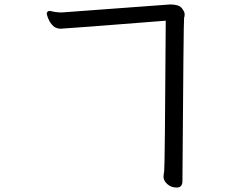

<svg xmlns="http://www.w3.org/2000/svg" viewBox="-20 -759 1040 863"><path d="M774 84Q800 84 800 55Q805 -674 807.5 -679.5Q810 -685 810 -695Q810 -706 797 -722.5Q784 -739 745 -739L257 -703Q231 -703 205 -710Q190 -710 190 -696Q199 -659 223 -639Q236 -630 253 -630Q283 -631 725 -666Q721 -6 718 10Q715 26 715 36Q715 53 732 68.5Q749 84 774 84Z"/></svg>

Font: LXGW WenKai Mono TC
Style: Bold
Weight: 700
Designer: LXGW / Fontworks Inc.
Foundry: LXGW / Fontworks Inc.
Version: Version 1.330